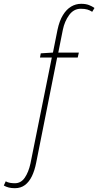

<svg xmlns="http://www.w3.org/2000/svg" viewBox="-134 -754 516 1008"><path d="M-56 234Q-74 234 -88 230.5Q-102 227 -114 220L-104 198Q-93 204 -81 206Q-69 208 -56 208Q-24 208 -4 179Q16 150 26 104L138 -452H76L80 -474L144 -478L168 -598Q178 -645 196.5 -675Q215 -705 239.5 -719.5Q264 -734 292 -734Q316 -734 333 -727.5Q350 -721 362 -712L350 -692Q338 -700 324.5 -704Q311 -708 290 -708Q253 -708 229 -675Q205 -642 196 -598L172 -478H280L274 -452H166L56 100Q48 141 33.5 171Q19 201 -3 217.5Q-25 234 -56 234Z"/></svg>

Font: Source Sans Variable
Style: Italic
Weight: 200
Italic angle: -11°
Designer: Paul D. Hunt
Foundry: Adobe Systems Incorporated
Version: Version 3.006;hotconv 1.0.111;makeotfexe 2.5.65597